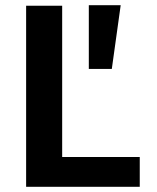

<svg xmlns="http://www.w3.org/2000/svg" viewBox="-20 -715 600 735"><path d="M80 0V-693H218V-114H515V0ZM320 -451V-695H442L408 -451Z"/></svg>

Font: Ubuntu Sans Mono
Style: Regular
Weight: 400
Monospace: yes
Designer: Dalton Maag Ltd
Foundry: Dalton Maag Ltd
Version: Version 1.006